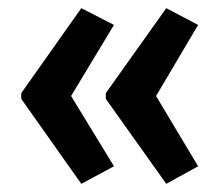

<svg xmlns="http://www.w3.org/2000/svg" viewBox="-20 -505 539 470"><path d="M32 -277 179 -485 259 -444 154 -270 259 -98 179 -55 32 -263ZM239 -277 387 -485 465 -444 362 -270 465 -98 387 -55 239 -263Z"/></svg>

Font: Noto Sans Sinhala ExtraCondensed SemiBold
Style: Regular
Weight: 600
Width: 2
Designer: Jelle Bosma - Monotype Design Team
Foundry: Monotype Imaging Inc.
Version: Version 2.006; ttfautohint (v1.8.4.7-5d5b)